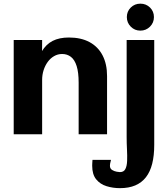

<svg xmlns="http://www.w3.org/2000/svg" viewBox="-20 -719 901 1028"><path d="M53.4 0V-504.7H205.6L204 -242.9L167.5 -342.5Q180.6 -404.3 203.5 -443.1Q226.3 -481.9 262 -500.1Q297.7 -518.2 348.9 -518.2Q413.9 -518.2 459.5 -493.5Q505.1 -468.8 529.2 -422.5Q553.2 -376.2 553.2 -311.8V0H401.1V-276.2Q401.1 -331.4 390.4 -365.3Q379.7 -399.2 359.8 -414.5Q339.9 -429.9 312.7 -429.9Q289.3 -429.9 269.5 -418.4Q249.7 -407 235.5 -387.4Q221.3 -367.8 213.4 -343.1Q205.6 -318.3 205.6 -291.5V0ZM622.1 288.4Q584.2 288.4 550.3 277.8Q516.3 267.3 494.9 241.1Q473.6 214.9 473.6 168.3Q473.6 166.6 474 155.8Q474.5 145.1 475.2 136.9H574.3Q570.4 150.7 569.5 157.7Q568.6 164.7 568.6 168.7Q568.6 183.7 580.3 191Q591.9 198.2 605 200.4Q618.2 202.5 622 202.5Q642.7 202.5 651.1 186.3Q659.5 170.1 660.6 142.7Q661.7 115.3 659.9 81.8Q658.1 48.3 658.1 13.6V-504.7H805.8V56.7Q805.8 114.1 794.9 157.4Q784 200.8 761.4 229.9Q738.8 258.9 704.2 273.7Q669.6 288.4 622.1 288.4ZM731.5 -555Q701.2 -555 680.2 -576.2Q659.1 -597.3 659.1 -627.6Q659.1 -657.9 680.2 -678.7Q701.2 -699.4 731.7 -699.4Q762.1 -699.4 783.2 -678.7Q804.2 -657.9 804.2 -627.6Q804.2 -597.3 783 -576.2Q761.8 -555 731.5 -555Z"/></svg>

Font: Russolo 10pt ExtraLight
Style: Regular
Weight: 200
Designer: Micah Stupak-Hahn
Version: Version 1.000